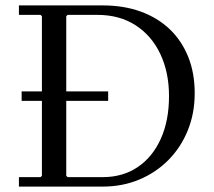

<svg xmlns="http://www.w3.org/2000/svg" viewBox="-20 -690 790 710"><path d="M50 0V-35H130L135 -40V-630L130 -635H50V-670H360Q437 -670 499.5 -647.5Q562 -625 606.5 -583Q651 -541 675.5 -481Q700 -421 700 -345Q700 -271 674.5 -208Q649 -145 603 -98.5Q557 -52 495 -26Q433 0 360 0ZM60 -317V-352H380V-317ZM230 -35H360Q434 -35 489 -72Q544 -109 574.5 -176.5Q605 -244 605 -335Q605 -422 573 -490Q541 -558 481.5 -596.5Q422 -635 340 -635H230L225 -630V-40Z"/></svg>

Font: Brygada 1918
Style: Regular
Weight: 400
Designer: Mateusz Machalski | Borys Kosmynka | Przemek Hoffer
Foundry: NIEPODLEGLA 2018
Version: Version 3.006